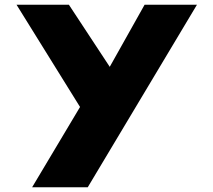

<svg xmlns="http://www.w3.org/2000/svg" viewBox="-20 -533 904 813"><path d="M592.3 -513 444.7 -250 271.7 -513H50L318.9 -80L116 260H351.5L814 -513Z"/></svg>

Font: Hussar
Style: BdSuprExt
Weight: 700
Foundry: Cannot Into Space Fonts
Version: Version 2.00